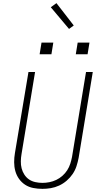

<svg xmlns="http://www.w3.org/2000/svg" viewBox="-20 -1193 640 1221"><path d="M250 8Q220 8 191.5 2.5Q163 -3 140 -18Q117 -33 101 -55.5Q85 -78 77.5 -105Q70 -132 70 -161.5Q70 -191 75 -220L161 -735H203L117 -214Q113 -191 112.5 -167.5Q112 -144 117.5 -122.5Q123 -101 135 -82.5Q147 -64 164.5 -52Q182 -40 204.5 -35Q227 -30 250 -30Q272 -30 294.5 -34.5Q317 -39 338 -49Q359 -59 377 -75Q395 -91 407.5 -110.5Q420 -130 427 -152Q434 -174 438 -195L527 -735H570L480 -189Q475 -163 466.5 -136.5Q458 -110 442 -86.5Q426 -63 404 -44Q382 -25 356 -13Q330 -1 303 3.5Q276 8 250 8ZM462 -848 474 -922H549L537 -848ZM232 -848 244 -922H319L307 -848ZM419 -1009 303 -1147 339 -1173 449 -1031Z"/></svg>

Font: Iosevka SS04 XLt Ex Obl
Style: Regular
Weight: 200
Width: 7
Italic angle: -9°
Monospace: yes
Designer: Belleve Invis
Foundry: Belleve Invis
Version: Version 19.0.0; ttfautohint (v1.8.4)